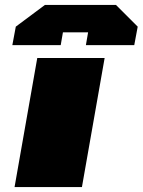

<svg xmlns="http://www.w3.org/2000/svg" viewBox="-20 -758 578 778"><path d="M30 -575 44 -650 162 -738H450L538 -650L524 -575H328L337 -627H235L226 -575ZM39 0 131 -523H404L312 0Z"/></svg>

Font: Tomorrow ExtraBold
Style: Italic
Weight: 800
Italic angle: -10°
Designer: Tony de Marco, Monica Rizzolli
Foundry: Just in Type
Version: Version 2.002